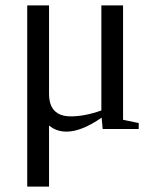

<svg xmlns="http://www.w3.org/2000/svg" viewBox="-20 -479 576 713"><path d="M437 -459V-34.2L495.1 -22V0H361.3L357.4 -42Q282.2 9.8 227.1 9.8Q188.5 9.8 162.1 -13.2V213.9H81.1V-459H162.1V-130.9Q162.1 -46.9 243.2 -46.9Q294.9 -46.9 356.4 -68.8V-459Z"/></svg>

Font: Tinos
Style: Regular
Weight: 400
Designer: Steve Matteson
Foundry: Monotype Imaging Inc.
Version: Version 1.23